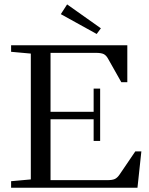

<svg xmlns="http://www.w3.org/2000/svg" viewBox="-20 -874 694 894"><path d="M430.2 -715.8 263.2 -808.1 292.5 -853.5 449.7 -742.2ZM31.7 0V-30.3L123.5 -38.6V-624.5L31.7 -632.8V-663.1H572.8V-491.2H544.9L482.9 -601.1Q474.6 -616.2 462.9 -622.1Q451.2 -627.9 426.3 -627.9H215.3V-353.5H416V-461.4H446.3V-217.8H416V-318.8H215.3V-35.2H480Q503.9 -35.2 515.6 -41Q527.3 -46.9 537.6 -62.5L609.9 -168.9H638.2L620.1 0Z"/></svg>

Font: Elstob 10pt
Style: Regular
Weight: 400
Designer: Peter S. Baker
Version: Version 1.015